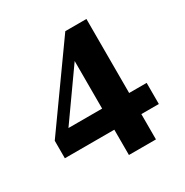

<svg xmlns="http://www.w3.org/2000/svg" viewBox="-149 -753 841 874"><g transform="rotate(-30 271.0 -316.5)"><path d="M104 -244H281V-494ZM515 -244V-133H423V0H281V-133H21V-225L312 -633H423V-244Z"/></g></svg>

Font: TypoPRO Source Serif Pro
Style: Bold
Weight: 700
Designer: Frank Grießhammer
Foundry: Adobe Systems Incorporated
Version: Version 1.017;PS 1.0;hotconv 1.0.79;makeotf.lib2.5.61930